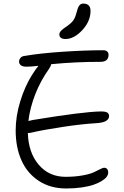

<svg xmlns="http://www.w3.org/2000/svg" viewBox="-20 -1025 694 1077"><path d="M347.2 -806.2Q331.1 -806.2 322 -812.7Q313 -819.3 313 -831.1Q313 -834.5 314 -837.9Q314.9 -841.3 315.9 -843.8Q316.9 -846.2 319.8 -849.4Q322.8 -852.5 324.5 -854.5Q326.2 -856.4 330.8 -860.1Q335.4 -863.8 338.1 -865.7Q340.8 -867.7 347.2 -872.1Q353.5 -876.5 356.9 -878.9Q382.8 -897.5 393.1 -913.6Q403.3 -929.7 411.1 -960Q417.5 -985.8 425.8 -995.4Q434.1 -1004.9 446.8 -1004.9Q487.8 -1004.9 487.8 -963.9Q487.8 -905.8 441.7 -856Q395.5 -806.2 347.2 -806.2ZM154.8 -280.8Q147.9 -278.8 136.2 -278.8Q139.6 -168 197.5 -100.6Q255.4 -33.2 347.2 -33.2Q400.4 -33.2 443.1 -41Q485.8 -48.8 506.1 -58.6Q526.4 -68.4 542 -76.2Q557.6 -84 563 -84Q586.9 -84 586.9 -56.2Q586.9 -45.4 578.4 -33.4Q569.8 -21.5 550.8 -9.8Q531.7 2 505.1 11.2Q478.5 20.5 438.5 26.4Q398.4 32.2 351.1 32.2Q263.2 32.2 198.2 -10Q133.3 -52.2 100.6 -125.2Q67.9 -198.2 67.9 -293Q67.9 -373.5 93.8 -457.3Q119.6 -541 159.2 -604Q184.6 -644 195.8 -655.8Q154.3 -650.9 127.9 -650.9Q107.9 -650.9 97.4 -658.7Q86.9 -666.5 86.9 -680.2Q86.9 -689.9 93.8 -699Q100.6 -708 113.8 -710.9Q208 -726.6 333.7 -734.9Q459.5 -743.2 560.1 -743.2Q573.7 -743.2 581.3 -736.1Q588.9 -729 588.9 -717.8Q588.9 -678.2 543.9 -678.2Q404.3 -678.2 267.1 -665Q265.6 -654.3 253.9 -637.2Q208 -572.8 178.2 -497.3Q148.4 -421.9 139.2 -346.2Q143.1 -347.7 165 -352.1Q446.8 -398.4 545.9 -399.9Q571.8 -399.9 581.8 -393.6Q591.8 -387.2 591.8 -374Q591.8 -337.9 519 -334Q438 -329.1 331.1 -313Q224.1 -296.9 154.8 -280.8Z"/></svg>

Font: Shantell Sans Irregular
Style: Regular
Weight: 300
Designer: Stephen Nixon, Anya Danilova, Shantell Martin
Foundry: Arrow Type
Version: Version 1.006;[9816181b4]